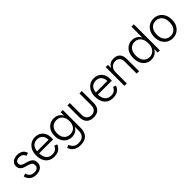

<svg xmlns="http://www.w3.org/2000/svg" viewBox="265 -2101 3703 3703"><g transform="rotate(-45 2117.0 -249.5)"><path d="M233 12Q156 12 104.5 -25Q53 -62 33 -138L94 -159Q109 -99 144.5 -73Q180 -47 235 -47Q288 -47 316.5 -69.5Q345 -92 345 -137Q345 -173 325.5 -194Q306 -215 262 -228L178 -253Q124 -269 95 -301.5Q66 -334 66 -384Q66 -427 87.5 -458Q109 -489 147 -506Q185 -523 234 -523Q281 -523 317 -510Q353 -497 378 -470.5Q403 -444 414 -403L354 -382Q338 -423 308.5 -443Q279 -463 234 -463Q185 -463 159 -442.5Q133 -422 133 -388Q133 -358 150 -339Q167 -320 206 -308L290 -283Q326 -272 354 -255Q382 -238 397.5 -210Q413 -182 413 -137Q413 -91 390.5 -57.5Q368 -24 328 -6Q288 12 233 12Z M724 12Q650 12 597 -21.5Q544 -55 516.5 -115.5Q489 -176 489 -257Q489 -337 519 -396.5Q549 -456 601.5 -489.5Q654 -523 721 -523Q786 -523 835.5 -495Q885 -467 912.5 -415.5Q940 -364 940 -292Q940 -277 940 -264Q940 -251 939 -243H532V-300H902L874 -283Q875 -341 856 -381.5Q837 -422 801.5 -443Q766 -464 719 -464Q675 -464 638 -443.5Q601 -423 579.5 -378.5Q558 -334 558 -262Q558 -158 600.5 -102.5Q643 -47 728 -47Q781 -47 815.5 -70Q850 -93 871 -142L929 -119Q912 -75 883.5 -46Q855 -17 815 -2.5Q775 12 724 12Z M1241 212Q1156 212 1098 176Q1040 140 1017 63L1076 39Q1091 92 1131.5 124Q1172 156 1240 156Q1322 156 1365 113Q1408 70 1408 -20V-121Q1390 -83 1361.5 -60Q1333 -37 1299.5 -26.5Q1266 -16 1233 -16Q1169 -16 1118 -46.5Q1067 -77 1037 -134Q1007 -191 1007 -270Q1007 -348 1037 -405Q1067 -462 1118 -492.5Q1169 -523 1233 -523Q1268 -523 1302 -513Q1336 -503 1365 -479.5Q1394 -456 1413 -416V-511H1473V-30Q1473 52 1446 105.5Q1419 159 1367.5 185.5Q1316 212 1241 212ZM1244 -77Q1292 -77 1330 -98.5Q1368 -120 1390.5 -163.5Q1413 -207 1413 -270Q1413 -333 1390.5 -376Q1368 -419 1330 -440.5Q1292 -462 1244 -462Q1197 -462 1159 -440.5Q1121 -419 1098.5 -375.5Q1076 -332 1076 -269Q1076 -207 1098.5 -163.5Q1121 -120 1159 -98.5Q1197 -77 1244 -77Z M1795 12Q1733 12 1689 -11Q1645 -34 1622 -80.5Q1599 -127 1599 -197V-511H1664V-197Q1664 -120 1701 -84Q1738 -48 1795 -48Q1853 -48 1889.5 -84Q1926 -120 1926 -197V-511H1991V-197Q1991 -127 1968.5 -80.5Q1946 -34 1902.5 -11Q1859 12 1795 12Z M2327 12Q2253 12 2200 -21.5Q2147 -55 2119.5 -115.5Q2092 -176 2092 -257Q2092 -337 2122 -396.5Q2152 -456 2204.5 -489.5Q2257 -523 2324 -523Q2389 -523 2438.5 -495Q2488 -467 2515.5 -415.5Q2543 -364 2543 -292Q2543 -277 2543 -264Q2543 -251 2542 -243H2135V-300H2505L2477 -283Q2478 -341 2459 -381.5Q2440 -422 2404.5 -443Q2369 -464 2322 -464Q2278 -464 2241 -443.5Q2204 -423 2182.5 -378.5Q2161 -334 2161 -262Q2161 -158 2203.5 -102.5Q2246 -47 2331 -47Q2384 -47 2418.5 -70Q2453 -93 2474 -142L2532 -119Q2515 -75 2486.5 -46Q2458 -17 2418 -2.5Q2378 12 2327 12Z M2977 0V-326Q2977 -397 2942.5 -430Q2908 -463 2855 -463Q2789 -463 2748.5 -419.5Q2708 -376 2708 -303V0H2643V-511H2703V-423H2704Q2724 -470 2765 -496.5Q2806 -523 2866 -523Q2921 -523 2960.5 -501.5Q3000 -480 3021 -437.5Q3042 -395 3042 -332V0Z M3369 12Q3305 12 3253.5 -19Q3202 -50 3172 -110Q3142 -170 3142 -256Q3142 -342 3172 -401.5Q3202 -461 3253.5 -492Q3305 -523 3369 -523Q3402 -523 3435 -512.5Q3468 -502 3497 -478.5Q3526 -455 3544 -417H3545V-711H3610V0H3550V-97H3549Q3532 -58 3502.5 -34Q3473 -10 3438.5 1Q3404 12 3369 12ZM3380 -48Q3427 -48 3465.5 -71Q3504 -94 3527 -140Q3550 -186 3550 -256Q3550 -325 3526.5 -371.5Q3503 -418 3465 -440.5Q3427 -463 3380 -463Q3333 -463 3294.5 -440.5Q3256 -418 3233 -372Q3210 -326 3210 -256Q3210 -186 3233 -140Q3256 -94 3294.5 -71Q3333 -48 3380 -48Z M3955 12Q3888 12 3833.5 -20Q3779 -52 3747 -111.5Q3715 -171 3715 -255Q3715 -339 3747 -399Q3779 -459 3833.5 -491Q3888 -523 3955 -523Q4022 -523 4076 -491Q4130 -459 4162.5 -399Q4195 -339 4195 -255Q4195 -171 4162.5 -111.5Q4130 -52 4076 -20Q4022 12 3955 12ZM3955 -48Q4001 -48 4040 -70Q4079 -92 4103 -138Q4127 -184 4127 -255Q4127 -327 4103 -373Q4079 -419 4040 -441Q4001 -463 3955 -463Q3908 -463 3869 -441Q3830 -419 3806.5 -373Q3783 -327 3783 -255Q3783 -184 3806.5 -138Q3830 -92 3869 -70Q3908 -48 3955 -48Z"/></g></svg>

Font: TikTok Sans 24pt Light
Style: Regular
Weight: 300
Version: Version 4.000